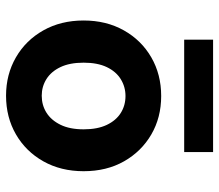

<svg xmlns="http://www.w3.org/2000/svg" viewBox="-66 -664 742 651"><g transform="rotate(90 305.5 -339.0)"><path d="M305 12Q233 12 175 -21.5Q117 -55 83.5 -114.5Q50 -174 50 -251Q50 -328 83.5 -387.5Q117 -447 175 -480.5Q233 -514 306 -514Q379 -514 436.5 -480.5Q494 -447 527.5 -388Q561 -329 561 -251Q561 -174 527.5 -114.5Q494 -55 436 -21.5Q378 12 305 12ZM305 -109Q337 -109 362.5 -125Q388 -141 403.5 -172.5Q419 -204 419 -251Q419 -298 404 -329.5Q389 -361 363.5 -377Q338 -393 306 -393Q275 -393 249 -377Q223 -361 208 -329.5Q193 -298 193 -251Q193 -204 208 -172.5Q223 -141 248.5 -125Q274 -109 305 -109ZM115 -592V-690H496V-592Z"/></g></svg>

Font: DM Sans 16pt ExtraBold
Style: Regular
Weight: 800
Version: Version 4.004;gftools[0.9.30]